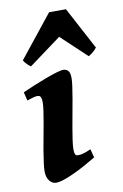

<svg xmlns="http://www.w3.org/2000/svg" viewBox="-84 -763 534 833"><g transform="rotate(-10 183.0 -347.0)"><path d="M275.9 -59.6Q252.9 -45.9 227.3 -31.7Q201.7 -17.6 177 -6.1Q152.3 5.4 130.9 12.7Q109.4 20 94.7 20Q78.1 20 65.9 4.6Q53.7 -10.7 53.7 -37.1Q53.7 -51.8 56.9 -75.9Q60.1 -100.1 64.9 -128.9Q69.8 -157.7 75.7 -188.5Q81.5 -219.2 86.4 -247.1Q91.3 -274.9 94.5 -297.6Q97.7 -320.3 97.7 -332Q97.7 -343.3 96.2 -349.9Q94.7 -356.4 92.3 -359.6Q89.8 -362.8 85.9 -363.8Q82 -364.7 77.6 -364.7Q73.7 -364.7 66.4 -363Q59.1 -361.3 51.8 -358.9Q43 -356.4 33.7 -353L24.4 -390.6Q44.9 -399.9 72.5 -411.4Q100.1 -422.9 127.2 -433.1Q154.3 -443.4 176.8 -450.2Q199.2 -457 209.5 -457Q223.1 -457 231.2 -447.8Q239.3 -438.5 239.3 -416Q239.3 -401.9 235.8 -377.4Q232.4 -353 227.3 -324Q222.2 -294.9 216.3 -262.9Q210.4 -231 205.3 -201.9Q200.2 -172.9 196.8 -148.4Q193.4 -124 193.4 -109.9Q193.4 -94.7 196.5 -87.9Q199.7 -81.1 208 -81.1Q215.3 -81.1 221.7 -82Q228 -83 234.6 -85Q241.2 -86.9 248.5 -89.8Q255.9 -92.8 266.1 -97.2ZM366.2 -527.8Q359.4 -518.1 348.1 -509Q336.9 -500 329.1 -496.1L217.3 -601.1L74.7 -496.1Q72.3 -497.6 68.4 -500.7Q64.5 -503.9 59.8 -508.3Q55.2 -512.7 51 -517.8Q46.9 -522.9 44.4 -527.8L192.9 -713.9H267.1Z"/></g></svg>

Font: Gentium Book Basic
Style: Bold Italic
Weight: 700
Italic angle: -8°
Designer: J. Victor Gaultney and Annie Olsen
Foundry: SIL International
Version: Version 1.102; 2013; Maintenance release